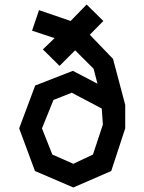

<svg xmlns="http://www.w3.org/2000/svg" viewBox="-20 -778 640 851"><path d="M153 -733 122 -642 222 -609 170 -559 244 -486 313 -555 395 -473 412 -407 303 -464 136 -399 65 -209 135 -20 305 53 473 -20 535 -209V-313L481 -517L378 -624L438 -685L364 -758L293 -685ZM212 -93 166 -209 217 -335 298 -367 431 -297 436 -226 392 -93 305 -52Z"/></svg>

Font: Kode Mono SemiBold
Style: Regular
Weight: 600
Monospace: yes
Designer: Isa Ozler
Foundry: Kadena LLC
Version: Version 1.206;gftools[0.9.28]